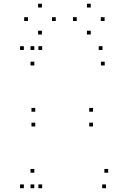

<svg xmlns="http://www.w3.org/2000/svg" viewBox="-20 -984 660 1014"><path d="M202.8 -720V-740H182.8V-720ZM106 -720V-740H86V-720ZM106 10V-10H86V10ZM202.8 10V-10H182.8V10ZM161.2 -71.8V-91.8H141.2V-71.8ZM161.2 10V-10H141.2V10ZM539.7 10V-10H519.7V10ZM551.3 -71.8V-91.8H531.3V-71.8ZM166.2 -394V-414H146.2V-394ZM166.2 -316.2V-336.2H146.2V-316.2ZM471.2 -316.2V-336.2H451.2V-316.2ZM471.2 -394V-414H451.2V-394ZM521.3 -720V-740H501.3V-720ZM161.2 -720V-740H141.2V-720ZM161.2 -638.2V-658.2H141.2V-638.2ZM533 -638.2V-658.2H513V-638.2ZM274.5 -873.2V-893.2H254.5V-873.2ZM201.3 -944.3V-964.3H181.3V-944.3ZM127.7 -873.2V-893.2H107.7V-873.2ZM201.3 -801.8V-821.8H181.3V-801.8ZM532.3 -873.2V-893.2H512.3V-873.2ZM459.2 -944.3V-964.3H439.2V-944.3ZM385.5 -873.2V-893.2H365.5V-873.2ZM459.2 -801.8V-821.8H439.2V-801.8Z"/></svg>

Font: Monaspace Krypton Dots Var
Style: Regular
Weight: 400
Designer: Riley Cran and the Lettermatic Team
Version: Version 1.100 (Monaspace Krypton Dots)